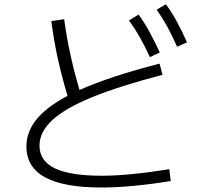

<svg xmlns="http://www.w3.org/2000/svg" viewBox="-20 -838 978 890"><path d="M102.5 -159.2Q102.5 -226.6 148.9 -284.2Q195.3 -341.8 293 -393.6Q266.1 -483.4 247.8 -567.1Q229.5 -650.9 217.8 -740.2L277.3 -749Q289.1 -664.1 306.4 -584.7Q323.7 -505.4 348.6 -420.9Q491.2 -484.4 719.7 -543L733.4 -491.2Q533.2 -439 407.7 -387.7Q282.2 -336.4 222.7 -281.5Q163.1 -226.6 163.1 -163.1Q163.1 -91.8 234.6 -57.6Q306.2 -23.4 452.1 -23.4Q575.7 -23.4 764.6 -53.7L771.5 1Q686.5 15.1 603.3 23.2Q520 31.2 449.2 31.2Q276.9 31.2 189.7 -15.6Q102.5 -62.5 102.5 -159.2ZM578.1 -743.2 622.1 -770.5Q649.9 -732.4 672.1 -691.9Q694.3 -651.4 720.7 -594.7L674.8 -573.2Q650.9 -625.5 627.9 -665.8Q605 -706.1 578.1 -743.2ZM706.1 -793 749 -818.4Q777.8 -778.3 800.8 -736.3Q823.7 -694.3 846.7 -641.6L800.8 -621.1Q777.8 -673.8 755.4 -714.6Q732.9 -755.4 706.1 -793Z"/></svg>

Font: Pretendard Light
Style: Regular
Weight: 300
Designer: Base glyphs from Inter by Rasmus Andersson; Hangeul glyphs from Noto Sans CJK(Source Han Sans) by Jang Soo-young and Kan
Foundry: Kil Hyung-jin
Version: Version 1.309